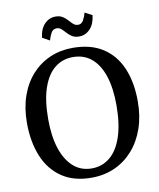

<svg xmlns="http://www.w3.org/2000/svg" viewBox="-101 -1027 924 1116"><g transform="rotate(-10 361.0 -468.5)"><path d="M355 11Q247 12.5 175.2 -35.8Q103.5 -84 68.2 -170Q33 -256 33 -367.5Q33 -455.5 58 -526.5Q83 -597.5 128.5 -647.8Q174 -698 235.5 -724.8Q297 -751.5 370 -751.5Q476.5 -751.5 547.5 -705.5Q618.5 -659.5 654 -576Q689.5 -492.5 689.5 -380Q689.5 -292.5 664.8 -221Q640 -149.5 595 -98Q550 -46.5 488.8 -18.2Q427.5 10 355 11ZM359.5 -42Q421 -42 467 -80Q513 -118 538.2 -193.2Q563.5 -268.5 563.5 -380Q563.5 -480.5 540 -551.8Q516.5 -623 471.5 -660.8Q426.5 -698.5 362 -698.5Q300.5 -698.5 255 -662.2Q209.5 -626 184 -552.5Q158.5 -479 158.5 -367.5Q158.5 -267 182.2 -194.2Q206 -121.5 250.8 -81.8Q295.5 -42 359.5 -42ZM420 -810Q394.5 -810 378 -820.5Q361.5 -831 349.5 -844.8Q337.5 -858.5 325.8 -869Q314 -879.5 298 -879.5Q277 -879.5 266.2 -860.8Q255.5 -842 248.5 -816.5L205.5 -840Q211 -891 238.2 -919.5Q265.5 -948 303 -948Q328.5 -948 345 -937.5Q361.5 -927 373.8 -913Q386 -899 397.8 -888.5Q409.5 -878 425 -878Q445.5 -877.5 456.5 -896.8Q467.5 -916 474.5 -941.5L517.5 -918.5Q511.5 -866.5 484.5 -838.2Q457.5 -810 420 -810Z"/></g></svg>

Font: Merriweather 20pt Medium
Style: Regular
Weight: 500
Version: Version 2.100